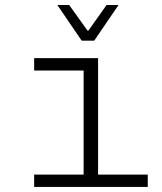

<svg xmlns="http://www.w3.org/2000/svg" viewBox="-20 -740 640 760"><path d="M303.2 -579.1 207 -720.2H253.9L326.2 -619.1H330.1L401.9 -720.2H449.2L353 -579.1ZM115.2 0V-48.8H311V-460.9H115.2V-509.8H368.2V-48.8H564.9V0Z"/></svg>

Font: Office Code Pro D Light
Style: Regular
Weight: 300
Designer: Nathan Rutzky & Paul D. Hunt
Foundry: Adobe Systems Incorporated
Version: Version 1.004;PS 001.004;hotconv 1.0.70;makeotf.lib2.5.58329